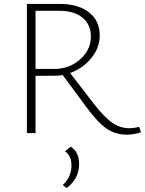

<svg xmlns="http://www.w3.org/2000/svg" viewBox="-20 -678 738 978"><path d="M689 -32 698 -4Q661 8 626 8Q568 8 523 -23Q478 -54 422 -130L299 -296Q280 -292 255 -292H161V0H117V-658H285Q379 -658 433.5 -615Q488 -572 488 -498Q488 -435 445.5 -382.5Q403 -330 337 -306L460 -147Q513 -79 553 -52Q593 -25 637 -25Q664 -25 689 -32ZM161 -327H259Q333 -327 388 -375.5Q443 -424 443 -492Q443 -552 401 -587.5Q359 -623 282 -623H161ZM340 69Q383 96 383 157Q383 233 319 280L300 264Q344 223 344 166Q344 114 311 93Z"/></svg>

Font: EauTestInfant Light
Style: Regular
Weight: 300
Designer: Christian Thalmann (Catharsis Fonts)
Version: Version 0.001;PS 000.001;hotconv 1.0.88;makeotf.lib2.5.64775